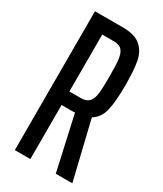

<svg xmlns="http://www.w3.org/2000/svg" viewBox="-176 -756 699 824"><g transform="rotate(30 173.5 -344.0)"><path d="M245 0 185 -269Q180 -268 170 -268H119V0H42V-688H180Q240 -688 269 -662.5Q298 -637 306 -594.5Q314 -552 314 -478Q314 -398 303.5 -353Q293 -308 258 -287L327 0ZM236 -476Q236 -533 232.5 -561Q229 -589 216.5 -603Q204 -617 176 -617H119V-335H176Q203 -335 216 -349Q229 -363 232.5 -391Q236 -419 236 -476Z"/></g></svg>

Font: Saira Ultra Condensed Medium
Style: Regular
Weight: 500
Width: 1
Designer: Hector Gatti with collaboration of the Omnibus-Type team
Foundry: Omnibus-Type
Version: Version 1.001; ttfautohint (v1.8)